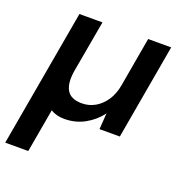

<svg xmlns="http://www.w3.org/2000/svg" viewBox="-144 -608 890 940"><g transform="rotate(20 301.0 -138.0)"><path d="M-15 220 111 -496H231L183 -226Q172 -160 192.5 -124.5Q213 -89 271 -89Q308 -89 339.5 -107Q371 -125 393.5 -158.5Q416 -192 424 -239L469 -496H589L502 0H396L402 -84Q370 -41 322 -14.5Q274 12 216 12Q194 12 176 7Q158 2 145 -7L105 220Z"/></g></svg>

Font: DM Sans 10pt SemiBold
Style: Italic
Weight: 600
Italic angle: -10°
Version: Version 4.004;gftools[0.9.30]